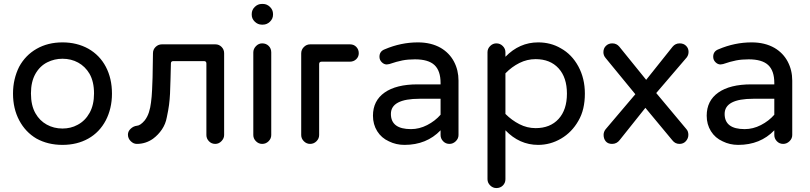

<svg xmlns="http://www.w3.org/2000/svg" viewBox="-20 -753 4110 974"><path d="M297 -18Q223 -18 165 -50Q109 -83 77.5 -142.5Q46 -202 46 -278Q46 -316 54 -350Q62 -384 77 -414Q109 -473 166 -505.5Q223 -538 297 -538Q370 -538 428 -506Q486 -473 517 -414Q548 -355 548 -278Q548 -240 540 -206Q532 -172 517 -143Q485 -82 428 -50Q371 -18 297 -18ZM297 -101Q317 -101 336.5 -105.5Q356 -110 374 -120Q412 -140 434.5 -180.5Q457 -221 457 -279Q457 -339 434 -379Q412 -416 376.5 -435.5Q341 -455 297 -455Q256 -455 220 -437Q182 -418 159.5 -378Q137 -338 137 -279Q137 -218 160 -178Q181 -141 217 -121Q253 -101 297 -101Z M674 -23Q657 -23 643 -37Q629 -51 629 -70Q629 -87 643 -100Q657 -113 674 -115Q692 -116 714 -142Q728 -160 735.5 -183.5Q743 -207 746 -233Q750 -262 751.5 -297Q753 -332 754 -360L756 -483Q756 -502 769.5 -515Q783 -528 801 -528H1073Q1091 -528 1104 -515Q1117 -502 1117 -483V-68Q1117 -51 1103.5 -37Q1090 -23 1072 -23Q1053 -23 1040 -36.5Q1027 -50 1027 -68V-431Q1027 -443 1015 -443H859Q847 -443 847 -431L845 -351Q844 -307 842.5 -277.5Q841 -248 837.5 -221Q834 -194 826 -157Q820 -124 801.5 -96.5Q783 -69 756 -49Q719 -23 674 -23Z M1308 -628Q1288 -628 1272.5 -643Q1257 -658 1257 -678V-682Q1257 -703 1272.5 -718Q1288 -733 1308 -733H1314Q1334 -733 1349.5 -718Q1365 -703 1365 -682V-678Q1365 -658 1349.5 -643Q1334 -628 1314 -628ZM1310 -23Q1292 -23 1278.5 -36.5Q1265 -50 1265 -68V-487Q1265 -505 1278.5 -519Q1292 -533 1310 -533Q1330 -533 1343 -520Q1356 -507 1356 -487V-68Q1356 -50 1342.5 -36.5Q1329 -23 1310 -23Z M1553 -23Q1535 -23 1521.5 -36.5Q1508 -50 1508 -68V-482Q1508 -501 1521.5 -514.5Q1535 -528 1553 -528H1756Q1775 -528 1787.5 -515Q1800 -502 1800 -483Q1800 -465 1787 -452.5Q1774 -440 1754 -440H1611Q1599 -440 1599 -428V-68Q1599 -50 1585.5 -36.5Q1572 -23 1553 -23Z M2032 -18Q1989 -18 1953 -36Q1915 -53 1893.5 -87.5Q1872 -122 1872 -166Q1872 -242 1931 -283.5Q1990 -325 2098 -325H2215V-332Q2215 -394 2184 -423Q2153 -452 2085 -452Q2050 -452 2021.5 -446.5Q1993 -441 1955 -428L1942 -426Q1928 -426 1916.5 -437.5Q1905 -449 1905 -465Q1905 -493 1932 -503Q2014 -538 2100 -538Q2167 -538 2216 -510Q2260 -484 2283 -440.5Q2306 -397 2306 -344V-68Q2306 -50 2292 -36.5Q2278 -23 2260 -23Q2241 -23 2228 -36.5Q2215 -50 2215 -68V-92Q2144 -18 2032 -18ZM2065 -98Q2107 -98 2147 -118.5Q2187 -139 2215 -171V-252H2109Q1963 -252 1963 -175Q1963 -98 2065 -98Z M2498 201Q2480 201 2466.5 187.5Q2453 174 2453 156V-488Q2453 -506 2466.5 -519.5Q2480 -533 2498 -533Q2517 -533 2530.5 -519.5Q2544 -506 2544 -488V-465Q2615 -538 2710 -538Q2774 -538 2825 -508Q2881 -477 2914 -416Q2947 -355 2947 -278Q2947 -238 2939 -203.5Q2931 -169 2914 -140Q2881 -82 2826.5 -50Q2772 -18 2710 -18Q2615 -18 2544 -92V156Q2544 175 2531 188Q2518 201 2498 201ZM2697 -103Q2771 -103 2813.5 -149.5Q2856 -196 2856 -278Q2856 -360 2813.5 -406.5Q2771 -453 2697 -453Q2654 -453 2615 -433.5Q2576 -414 2544 -381V-175Q2576 -143 2615 -123Q2654 -103 2697 -103Z M3085 -23Q3064 -23 3053 -36Q3042 -49 3042 -69Q3042 -84 3052 -97L3203 -275L3052 -459Q3041 -472 3041 -488Q3041 -508 3054 -520.5Q3067 -533 3086 -533Q3108 -533 3122 -516L3258 -348L3392 -516Q3406 -533 3428 -533Q3448 -533 3460.5 -520.5Q3473 -508 3473 -490Q3473 -483 3471 -476Q3469 -469 3464 -462L3309 -281L3462 -98Q3472 -87 3472 -69Q3472 -51 3459.5 -37Q3447 -23 3427 -23Q3405 -23 3391 -41L3254 -206L3124 -43Q3109 -23 3085 -23Z M3725 -18Q3682 -18 3646 -36Q3608 -53 3586.5 -87.5Q3565 -122 3565 -166Q3565 -242 3624 -283.5Q3683 -325 3791 -325H3908V-332Q3908 -394 3877 -423Q3846 -452 3778 -452Q3743 -452 3714.5 -446.5Q3686 -441 3648 -428L3635 -426Q3621 -426 3609.5 -437.5Q3598 -449 3598 -465Q3598 -493 3625 -503Q3707 -538 3793 -538Q3860 -538 3909 -510Q3953 -484 3976 -440.5Q3999 -397 3999 -344V-68Q3999 -50 3985 -36.5Q3971 -23 3953 -23Q3934 -23 3921 -36.5Q3908 -50 3908 -68V-92Q3837 -18 3725 -18ZM3758 -98Q3800 -98 3840 -118.5Q3880 -139 3908 -171V-252H3802Q3656 -252 3656 -175Q3656 -98 3758 -98Z"/></svg>

Font: Huninn
Style: Regular
Weight: 400
Designer: justfont
Foundry: justfont
Version: Version 1.003